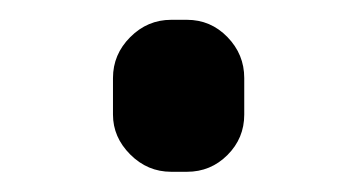

<svg xmlns="http://www.w3.org/2000/svg" viewBox="-20 -170 353 190"><path d="M149.4 0Q126 0 108.9 -17.1Q91.8 -34.2 91.8 -56.6V-92.8Q91.8 -116.2 108.9 -133.3Q126 -150.4 149.4 -150.4H165Q188.5 -150.4 205.1 -133.3Q221.7 -116.2 221.7 -92.8V-56.6Q221.7 -33.2 205.1 -16.6Q188.5 0 165 0Z"/></svg>

Font: Rounded Mgen+ 2p medium
Style: Regular
Weight: 500
Designer: [Source Han Sans]
Ryoko NISHIZUKA  (kana & ideographs); Paul D. Hunt (Latin, Greek & Cyrillic); Wenlong ZHANG  (bopomofo
Version: Version 1.059.20150602